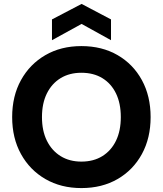

<svg xmlns="http://www.w3.org/2000/svg" viewBox="-20 -947 830 979"><path d="M395 12Q291 12 211.5 -34Q132 -80 87 -161.5Q42 -243 42 -350Q42 -457 87 -538.5Q132 -620 211.5 -666Q291 -712 395 -712Q500 -712 579.5 -666Q659 -620 703.5 -538.5Q748 -457 748 -350Q748 -243 703.5 -161.5Q659 -80 579.5 -34Q500 12 395 12ZM395 -123Q457 -123 502 -151Q547 -179 571.5 -229.5Q596 -280 596 -350Q596 -420 571.5 -470.5Q547 -521 502 -548.5Q457 -576 395 -576Q334 -576 289 -548.5Q244 -521 219 -470.5Q194 -420 194 -350Q194 -280 219 -229.5Q244 -179 289 -151Q334 -123 395 -123ZM245 -742V-848L396 -927L546 -848V-742L396 -825Z"/></svg>

Font: DM Sans 28pt Black
Style: Regular
Weight: 900
Version: Version 4.004;gftools[0.9.30]